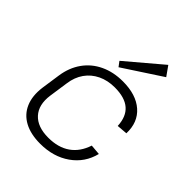

<svg xmlns="http://www.w3.org/2000/svg" viewBox="-220 -906 1036 1036"><g transform="rotate(45 297.5 -388.0)"><path d="M267 7Q194 7 145 -19.5Q96 -46 74.5 -96Q53 -146 62 -215L78 -325Q88 -393 123.5 -443Q159 -493 216 -520Q273 -547 345 -547Q446 -547 502.5 -497.5Q559 -448 556 -362L495 -357Q492 -425 453 -459Q414 -493 337 -493Q283 -493 240.5 -472.5Q198 -452 171.5 -414.5Q145 -377 138 -325L122 -215Q111 -136 151.5 -91.5Q192 -47 275 -47Q350 -47 399.5 -81.5Q449 -116 471 -183L530 -178Q509 -93 438 -43Q367 7 267 7ZM494 -728 274 -584 253 -612 455 -783Z"/></g></svg>

Font: Pathway Extreme 8pt Thin
Style: Italic
Weight: 100
Italic angle: -8°
Designer: Eduardo Rodriguez Tunni
Foundry: Eduardo Rodriguez Tunni
Version: Version 1.000